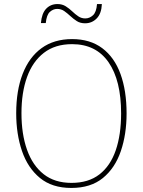

<svg xmlns="http://www.w3.org/2000/svg" viewBox="-20 -918 705 948"><path d="M605 -358Q605 -255 576.5 -171.5Q548 -88 488 -39Q428 10 332 10Q237 10 177 -39.5Q117 -89 88.5 -172.5Q60 -256 60 -359Q60 -471 92 -553.5Q124 -636 185.5 -680.5Q247 -725 336 -725Q425 -725 485 -680Q545 -635 575 -552.5Q605 -470 605 -358ZM86 -359Q86 -256 113.5 -178.5Q141 -101 195.5 -58Q250 -15 333 -15Q417 -15 471 -57Q525 -99 551.5 -176Q578 -253 578 -358Q578 -521 516 -610.5Q454 -700 336 -700Q252 -700 196.5 -657Q141 -614 113.5 -537.5Q86 -461 86 -359ZM182 -804Q186 -852 208 -875Q230 -898 264 -898Q287 -898 304.5 -887Q322 -876 336.5 -862Q351 -848 366.5 -837.5Q382 -827 401 -827Q422 -827 439 -842.5Q456 -858 459 -898H483Q481 -851 457.5 -827Q434 -803 400 -803Q376 -803 359 -814Q342 -825 327 -839Q312 -853 297 -863.5Q282 -874 262 -874Q243 -874 226.5 -859.5Q210 -845 206 -804Z"/></svg>

Font: Noto Sans Myanmar UI SemiCondensed Thin
Style: Regular
Weight: 100
Width: 4
Designer: Monotype Design Team
Foundry: Monotype Imaging Inc.
Version: Version 2.103; ttfautohint (v1.8.4.7-5d5b)